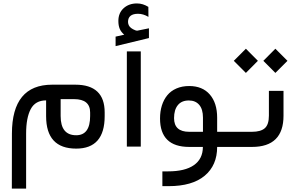

<svg xmlns="http://www.w3.org/2000/svg" viewBox="-20 -854 1718 1116"><path d="M410.2 -277.8H332.5V-179.7Q332.5 -67.9 422.9 -67.9Q503.9 -67.9 503.9 -179.7V-200.2Q503.9 -277.8 410.2 -277.8ZM131.8 -77.6V242.2H48.8L49.3 -77.6Q49.8 -361.8 283.2 -361.8H417.5Q588.4 -361.8 588.4 -200.7V-179.2Q588.4 9.8 422.9 9.8Q248 9.8 248 -178.7V-270.5Q185.5 -270.5 158.7 -220Q131.8 -169.4 131.8 -77.6Z M717.3 -555.4H798.3V-1.9H717.3ZM702.1 -652.3Q684.1 -667.5 676 -686.3Q668 -705.1 668 -732.4Q668 -778.3 698.5 -806.2Q729 -834 775.9 -834Q793.5 -834 810.1 -828.9Q826.7 -823.7 842.3 -814L842.8 -755.9Q812.5 -773.9 782.7 -773.9Q724.1 -773.9 724.1 -726.1Q724.6 -715.3 728.8 -706.8Q732.9 -698.2 742.4 -690.9Q752 -683.6 767.1 -677.7Q770 -676.8 772.2 -676.3Q774.4 -675.8 776.9 -675.8Q777.3 -675.8 778.1 -675.8Q778.8 -675.8 779.3 -676Q779.8 -676.3 780.8 -676.3Q793 -678.7 815.4 -683.3Q837.9 -688 845.7 -689.5V-632.8L651.9 -585.9V-641.1Z M1242.2 0Q1242.2 106.9 1169.7 167.5Q1097.2 228 960 228H923.8V142.1H957Q1055.2 142.1 1106.9 106Q1158.7 69.8 1159.2 1V0H1080.1Q910.2 0 910.2 -165.5Q910.2 -206.5 920.9 -240.7Q931.6 -274.9 952.4 -300.3Q973.1 -325.7 1005.6 -339.8Q1038.1 -354 1079.6 -354Q1156.7 -354 1199.5 -304.7Q1242.2 -255.4 1242.2 -169.9V-87.9H1311Q1323.2 -87.9 1323.2 -47.4V-42Q1323.2 0 1311 0ZM991.7 -167.5Q991.7 -87.9 1079.6 -87.9H1159.7V-170.4Q1159.7 -219.2 1137.9 -244.6Q1116.2 -270 1077.6 -270Q1035.6 -270 1013.7 -242.9Q991.7 -215.8 991.7 -167.5Z M1306.2 -87.9H1444.3Q1495.6 -87.9 1519.3 -108.9Q1543 -129.9 1543 -182.1V-325.7H1627.9V-181.6Q1627.9 0 1444.8 0H1306.2Q1293.9 0 1293.9 -42V-47.4Q1293.9 -87.9 1306.2 -87.9ZM1510.7 -500.5 1580.6 -570.8 1650.9 -500.5 1580.6 -430.2ZM1338.9 -500.5 1409.2 -570.8 1479 -500.5 1409.2 -430.2Z"/></svg>

Font: Shabnam WOL
Style: WOL
Weight: 400
Foundry: DejaVu fonts team - Redesigned by Saber Rastikerdar - Based on Vazir font
Version: Version 5.0.0